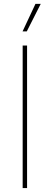

<svg xmlns="http://www.w3.org/2000/svg" viewBox="-20 -960 254 980"><path d="M118.2 -727.5V0H95.7V-727.5ZM95.2 -799.8 161.1 -940.4H188L116.7 -799.8Z"/></svg>

Font: Inter 24pt Thin
Style: Regular
Weight: 250
Designer: Rasmus Andersson
Foundry: rsms
Version: Version 4.001;git-66647c0bb